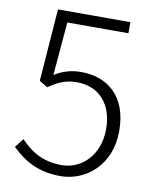

<svg xmlns="http://www.w3.org/2000/svg" viewBox="-84 -793 702 870"><g transform="rotate(10 267.5 -358.0)"><path d="M253 13C369 13 481 -76 481 -234C481 -396 385 -468 265 -468C215 -468 178 -454 143 -433L164 -678H445V-729H112L87 -396L125 -373C166 -401 201 -419 254 -419C356 -419 421 -348 421 -232C421 -114 343 -37 251 -37C156 -37 102 -79 60 -123L28 -82C75 -36 140 13 253 13Z"/></g></svg>

Font: Noto Sans T Chinese Light
Style: Regular
Weight: 300
Designer: Ryoko NISHIZUKA (kana & ideographs); Paul D. Hunt (Latin, Greek & Cyrillic); Wenlong ZHANG (bopomofo); Sandoll Communica
Foundry: Adobe Systems Incorporated
Version: Version 1.000;PS 1;hotconv 1.0.78;makeotf.lib2.5.61930